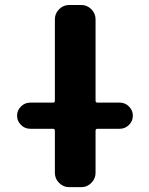

<svg xmlns="http://www.w3.org/2000/svg" viewBox="-20 -775 599 774"><path d="M101.6 -255.9Q80.1 -255.9 64.5 -271.5Q48.8 -287.1 48.8 -308.6Q48.8 -330.1 64.5 -345.7Q80.1 -361.3 101.6 -361.3H193.4Q201.2 -361.3 201.2 -369.1V-697.3Q201.2 -720.7 218.3 -737.8Q235.4 -754.9 258.8 -754.9H307.6Q331.1 -754.9 348.1 -737.8Q365.2 -720.7 365.2 -697.3V-369.1Q365.2 -361.3 373 -361.3H462.9Q484.4 -361.3 500 -345.7Q515.6 -330.1 515.6 -308.6Q515.6 -287.1 500 -271.5Q484.4 -255.9 462.9 -255.9H373Q365.2 -255.9 365.2 -248V-78.1Q365.2 -54.7 348.1 -37.6Q331.1 -20.5 307.6 -20.5H258.8Q235.4 -20.5 218.3 -37.6Q201.2 -54.7 201.2 -78.1V-248Q201.2 -255.9 193.4 -255.9Z"/></svg>

Font: Gen Jyuu Gothic Bold
Style: Bold
Weight: 700
Designer: [Source Han Sans]
Ryoko NISHIZUKA  (kana & ideographs); Paul D. Hunt (Latin, Greek & Cyrillic); Wenlong ZHANG  (bopomofo
Version: Version 1.002.20150607